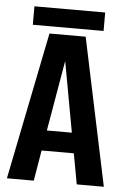

<svg xmlns="http://www.w3.org/2000/svg" viewBox="-53 -780 537 819"><g transform="rotate(5 215.5 -370.5)"><path d="M307 0 283 -131H145L123 0H8L135 -631H290L423 0ZM160 -218H267L212 -520ZM364 -741V-662H61V-741Z"/></g></svg>

Font: Teko Medium
Style: Regular
Weight: 500
Designer: Manushi Parikh, Jonny Pinhorn
Foundry: Indian Type Foundry
Version: Version 1.106;PS 1.0;hotconv 1.0.78;makeotf.lib2.5.61930; tt